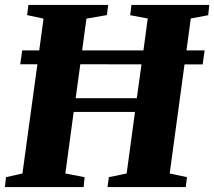

<svg xmlns="http://www.w3.org/2000/svg" viewBox="-24 -763 874 783"><path d="M-4 0 0.5 -40.5 67.5 -55.5 128.5 -501H58.5L66.5 -557.5H136L153.5 -687L86.5 -701.5L92 -743H417L412 -701.5L328.5 -687L311 -557.5H561L578.5 -687.5L507 -701L512 -743H829.5L825 -701L754 -687.5L736.5 -557.5H810.5L802.5 -500.5H728.5L668 -55.5L738.5 -40.5L733.5 0H414.5L420 -40.5L492.5 -55.5L526.5 -306.5H276.5L242.5 -55.5L321 -40.5L317 0ZM284.5 -362.5H534L553 -500.5L303.5 -501Z"/></svg>

Font: Merriweather 60pt Black
Style: Italic
Weight: 900
Italic angle: -7.8°
Version: Version 2.101